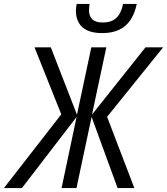

<svg xmlns="http://www.w3.org/2000/svg" viewBox="-77 -954 848 974"><path d="M-57.1 0 233.9 -374 98.1 -713.9H180.7L313.5 -372.1L386.2 -713.9H462.4L389.6 -372.6L661.1 -713.9H750.5L466.3 -361.3L604.5 0H519.5L387.7 -360.8L311 0H235.4L311.5 -360.8L34.2 0ZM440.9 -786.1Q395.5 -786.1 366 -799.8Q336.4 -813.5 322.3 -839.1Q308.1 -864.7 308.1 -898.9Q308.1 -907.2 309.3 -917.2Q310.5 -927.2 312 -934.1H377.4Q376.5 -926.3 375.5 -918.2Q374.5 -910.2 374.5 -901.9Q374.5 -872.6 391.1 -856.2Q407.7 -839.8 445.3 -839.8Q486.8 -839.8 512 -862.1Q537.1 -884.3 547.4 -934.1H616.7Q606.9 -886.2 585 -853Q563 -819.8 527.6 -803Q492.2 -786.1 440.9 -786.1Z"/></svg>

Font: Open Sans SemiCondensed
Style: Italic
Weight: 400
Width: 4
Italic angle: -12°
Designer: Monotype Design Team
Foundry: Monotype Imaging Inc.
Version: Version 3.000